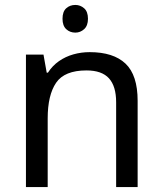

<svg xmlns="http://www.w3.org/2000/svg" viewBox="-20 -757 658 777"><path d="M285 -737Q305 -737 320.5 -723.5Q336 -710 336 -681Q336 -653 320.5 -639Q305 -625 285 -625Q263 -625 248 -639Q233 -653 233 -681Q233 -710 248 -723.5Q263 -737 285 -737ZM343 -546Q439 -546 488 -499.5Q537 -453 537 -349V0H450V-343Q450 -408 421 -440Q392 -472 330 -472Q241 -472 207 -422Q173 -372 173 -278V0H85V-536H156L169 -463H174Q192 -491 218.5 -509.5Q245 -528 277 -537Q309 -546 343 -546Z"/></svg>

Font: hexgurmukhi15
Style: Book
Weight: 400
Designer: Jelle Bosma - Monotype Design Team
Foundry: Monotype Imaging Inc.
Version: Version 2.003